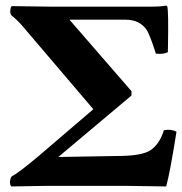

<svg xmlns="http://www.w3.org/2000/svg" viewBox="-20 -669 655 691"><path d="M528.8 -645Q556.2 -645 578.1 -648.9Q581.5 -647.5 582 -646Q586.9 -627 584.5 -501Q584.5 -488.8 584 -481Q565.9 -472.7 541 -476.1Q518.6 -546.9 505.4 -564.9Q480.5 -597.7 433.1 -598.1H230L454.1 -339.8L453.1 -338.9V-325.2L189.9 -104L418.9 -107.9Q493.2 -109.4 522.5 -128.9Q554.7 -151.4 569.8 -200.2Q595.2 -205.6 615.2 -194.8Q591.8 -47.4 578.1 2Q577.1 2 439.9 0H143.1L21 2Q12.2 -6.8 18.1 -26.9Q19.5 -31.2 21 -33.2Q51.8 -50.3 123 -110.8L315.9 -275.9L60.1 -576.2Q40.5 -598.6 22 -612.8Q13.7 -621.1 18.6 -640.6Q20 -645 22 -647Q22.5 -647 165 -645Z"/></svg>

Font: Linux Libertine O
Style: Bold
Weight: 700
Designer: Philipp H. Poll
Foundry: Philipp H. Poll
Version: Version 5.0.0